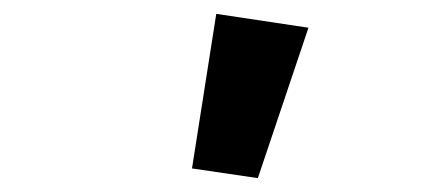

<svg xmlns="http://www.w3.org/2000/svg" viewBox="-20 -836 640 277"><path d="M257 -593 292 -816 425 -796 352 -579Z"/></svg>

Font: iA Writer Duo V
Style: Regular
Weight: 400
Designer: Mike Abbink, Paul van der Laan, Pieter van Rosmalen, Oliver Reichenstein
Foundry: Information Architects Inc.
Version: Version 2.000